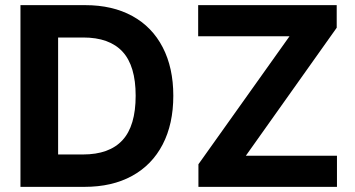

<svg xmlns="http://www.w3.org/2000/svg" viewBox="-20 -727 1381 747"><path d="M59.6 0V-707H311.5Q417.5 -707 494.6 -664.8Q571.8 -622.6 613 -543Q654.3 -463.4 654.3 -354.5Q654.3 -244.6 612.8 -164.8Q571.3 -85 493.7 -42.5Q416 0 308.6 0ZM302.7 -126Q405.3 -126 456.5 -181.6Q507.8 -237.3 507.8 -354.5Q507.8 -470.7 456.8 -525.9Q405.8 -581.1 303.7 -581.1H206.1V-126ZM752 -87.9 1106.4 -585.9H751V-707H1290V-619.1L936.5 -121.1H1291V0H752Z"/></svg>

Font: Pretendard JP
Style: Bold
Weight: 700
Designer: Base glyphs from Inter by Rasmus Andersson; Hangeul glyphs from Noto Sans CJK(Source Han Sans) by Jang Soo-young and Kan
Foundry: Kil Hyung-jin
Version: Version 1.309